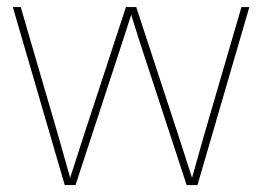

<svg xmlns="http://www.w3.org/2000/svg" viewBox="-20 -536 759 556"><path d="M167.5 0H198.7L336.9 -421.9L359.9 -493.2L382.3 -421.9L520.5 0H551.8L702.1 -515.6H679.2L569.8 -140.6L536.1 -21C523.4 -61 510.7 -100.6 497.6 -140.6L374.5 -515.6H344.7L221.7 -140.6C208.5 -100.6 195.8 -61 183.1 -21L149.4 -140.6L40 -515.6H17.1Z"/></svg>

Font: Raveo Display Display Thin
Style: Regular
Weight: 100
Designer: Jakub Foglar, Rasmus Andersson (Inter)
Foundry: Jakubfoglar.com
Version: Version 1.100;Glyphs 3.2.3 (3260)